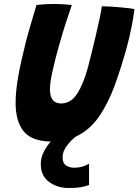

<svg xmlns="http://www.w3.org/2000/svg" viewBox="-20 -696 696 965"><path d="M427.5 126.5V233.5Q414 239.5 389.2 244.2Q364.5 249 325.5 249Q268 249 226.5 218.2Q185 187.5 185 128.5Q185 97 199.8 67.8Q214.5 38.5 235 15.5Q138 13.5 98.2 -36.8Q58.5 -87 58.5 -179Q58.5 -239.5 72 -314Q85.5 -388.5 108 -477Q119.5 -522.5 133.8 -571.2Q148 -620 163.5 -671Q184.5 -673.5 206.5 -674.8Q228.5 -676 248 -676Q273 -676 297.5 -674.5Q322 -673 341 -671Q327 -631 310.5 -580Q294 -529 279.5 -477Q259.5 -407.5 245.2 -344.2Q231 -281 231 -248Q231 -176 287 -176Q336.5 -176 368.2 -225.8Q400 -275.5 422 -357.5Q428.5 -382 439.2 -425Q450 -468 461 -515.5Q472 -563 480.8 -603.5Q489.5 -644 492 -664.5Q512 -664.5 538 -662.8Q564 -661 589 -658.8Q614 -656.5 632.5 -654.2Q651 -652 656 -650.5Q651 -610.5 641.2 -560.8Q631.5 -511 618 -461Q589 -355 555.5 -264Q522 -173 475.5 -107Q429 -41 361 -9.5Q339.5 6.5 317 35.5Q294.5 64.5 294.5 94.5Q294.5 124 312 135.5Q329.5 147 353 147Q394.5 147 427.5 126.5Z"/></svg>

Font: Grandstander
Style: Bold Italic
Weight: 700
Italic angle: -15°
Designer: Tyler Finck
Foundry: Etcetera Type Co
Version: Version 1.200; ttfautohint (v1.8.3)